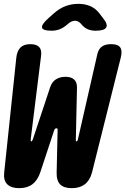

<svg xmlns="http://www.w3.org/2000/svg" viewBox="-20 -970 653 1000"><path d="M2 -73 65 -670Q69 -705 86.5 -722.5Q104 -740 138 -740Q170 -740 184 -725Q198 -710 194 -680L140 -245Q139 -234 143 -233.5Q147 -233 151 -244L241 -515Q250 -543 271 -556.5Q292 -570 321 -570Q350 -570 365.5 -556.5Q381 -543 381 -515L375 -244Q374 -235 377 -234Q378 -233 379 -234Q384 -234 386 -245L487 -688Q493 -714 510 -727Q527 -740 559 -740Q595 -740 606.5 -722.5Q618 -705 609 -670L459 -71Q448 -30 421.5 -10Q395 10 354 10Q313 10 293.5 -9.5Q274 -29 275 -70L280 -291Q281 -298 278 -301Q276 -302 274 -302Q266 -302 262 -291L190 -73Q176 -31 149 -10.5Q122 10 80 10Q38 10 17.5 -10.5Q-3 -31 2 -73ZM249 -810Q203 -810 199 -826Q195 -842 232 -875L260 -900Q289 -926 321 -938Q353 -950 388 -950Q423 -950 450.5 -938Q478 -926 498 -900L517 -875Q543 -843 533 -826.5Q523 -810 478 -810Q455 -810 437.5 -817.5Q420 -825 406 -841L403 -845Q388 -862 370 -862Q352 -862 332 -844L331 -843Q312 -826 292 -818Q272 -810 249 -810Z"/></svg>

Font: Maple Mono NL ExtraBold
Style: Italic
Weight: 800
Italic angle: -10°
Monospace: yes
Designer: subframe7536
Version: Version 7.000